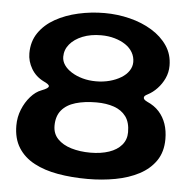

<svg xmlns="http://www.w3.org/2000/svg" viewBox="-48 -659 713 719"><g transform="rotate(5 309.0 -300.0)"><path d="M307 12.5Q247 12.5 195.5 3.5Q144 -5.5 105.5 -26Q67 -46.5 45.5 -80.5Q24 -114.5 24 -164Q24 -195.5 35.5 -224Q47 -252.5 65.8 -273.8Q84.5 -295 106 -303Q120.5 -308.5 126.5 -312.8Q132.5 -317 132.5 -321Q132.5 -324.5 126.8 -328.8Q121 -333 112 -337Q81.5 -352 65.2 -379.8Q49 -407.5 49 -437.5Q49 -482 71.5 -514.8Q94 -547.5 132.2 -569Q170.5 -590.5 218.5 -601.2Q266.5 -612 317 -612Q365.5 -612 411.8 -600.5Q458 -589 495 -566.5Q532 -544 554 -511.5Q576 -479 576 -436.5Q576 -411.5 565.8 -389.2Q555.5 -367 539.2 -349.8Q523 -332.5 503.5 -322.5Q497.5 -319.5 494 -316.5Q490.5 -313.5 490.5 -309Q490.5 -306 493 -302.8Q495.5 -299.5 504.5 -295Q532 -283 549.5 -263.5Q567 -244 575.8 -218.2Q584.5 -192.5 584.5 -161.5Q584.5 -113.5 561.8 -80.2Q539 -47 500 -26.5Q461 -6 411.2 3.2Q361.5 12.5 307 12.5ZM308.5 -86.5Q348.5 -86.5 378.8 -96.8Q409 -107 426 -127Q443 -147 443 -175Q443 -212 426.8 -234Q410.5 -256 381.8 -266Q353 -276 315.5 -276Q271 -276 237.2 -266Q203.5 -256 185 -233.8Q166.5 -211.5 166.5 -175.5Q166.5 -145.5 185.5 -125.8Q204.5 -106 237 -96.2Q269.5 -86.5 308.5 -86.5ZM306.5 -354.5Q334 -354.5 358 -361Q382 -367.5 400.5 -378.8Q419 -390 429.2 -405.5Q439.5 -421 439.5 -438.5Q439.5 -458 430 -474.5Q420.5 -491 403 -502.8Q385.5 -514.5 362.2 -521.2Q339 -528 311 -528Q272 -528 241.5 -515.8Q211 -503.5 193.8 -482.8Q176.5 -462 176.5 -435.5Q176.5 -419 186.5 -404.5Q196.5 -390 214.5 -378.8Q232.5 -367.5 256 -361Q279.5 -354.5 306.5 -354.5Z"/></g></svg>

Font: Gluten Medium
Style: Regular
Weight: 500
Designer: Tyler Finck
Foundry: Etcetera Type Company
Version: Version 1.300